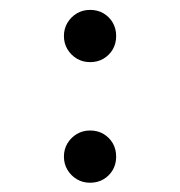

<svg xmlns="http://www.w3.org/2000/svg" viewBox="-20 -408 373 398"><path d="M166.7 -279.2Q151.4 -279.2 139.2 -286.5Q127.1 -293.8 119.8 -305.9Q112.5 -318.1 112.5 -333.3Q112.5 -348.6 119.8 -360.8Q127.1 -372.9 139.2 -380.2Q151.4 -387.5 166.7 -387.5Q182.6 -387.5 194.8 -380.2Q206.9 -372.9 213.9 -360.8Q220.8 -348.6 220.8 -333.3Q220.8 -318.1 213.9 -305.9Q206.9 -293.8 194.8 -286.5Q182.6 -279.2 166.7 -279.2ZM166.7 -29.2Q151.4 -29.2 139.2 -36.5Q127.1 -43.8 119.8 -55.9Q112.5 -68.1 112.5 -83.3Q112.5 -98.6 119.8 -110.8Q127.1 -122.9 139.2 -130.2Q151.4 -137.5 166.7 -137.5Q182.6 -137.5 194.8 -130.2Q206.9 -122.9 213.9 -110.8Q220.8 -98.6 220.8 -83.3Q220.8 -68.1 213.9 -55.9Q206.9 -43.8 194.8 -36.5Q182.6 -29.2 166.7 -29.2Z"/></svg>

Font: Afacad Flux
Style: Regular
Weight: 400
Designer: Kristian Moeller
Foundry: Dicotype
Version: Version 1.100